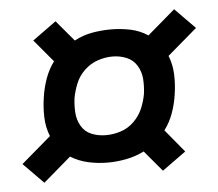

<svg xmlns="http://www.w3.org/2000/svg" viewBox="-42 -630 660 580"><g transform="rotate(-5 288.0 -340.0)"><path d="M70 -96 154 -168Q178 -153 207 -146.5Q236 -140 266 -140Q294 -140 322.5 -145.5Q351 -151 377 -164L430 -101L502 -153L445 -222Q462 -245 471.5 -271.5Q481 -298 485 -325Q490 -356 489 -387Q488 -418 477 -445L567 -522L506 -584L422 -512Q398 -528 369 -534Q340 -540 310 -540Q282 -540 253.5 -535Q225 -530 199 -516L146 -579L74 -527L131 -459Q114 -436 104.5 -409Q95 -382 91 -355Q86 -324 87 -293Q88 -262 99 -235L9 -158ZM268 -223Q245 -223 225 -231Q205 -239 194 -257.5Q183 -276 181.5 -298.5Q180 -321 183 -343Q187 -365 196 -387Q205 -409 223 -426Q241 -443 263.5 -450.5Q286 -458 308 -458Q331 -458 351 -449.5Q371 -441 382 -422.5Q393 -404 394.5 -382Q396 -360 393 -337Q389 -315 380 -293.5Q371 -272 353 -254.5Q335 -237 312.5 -230Q290 -223 268 -223Z"/></g></svg>

Font: Iosevka Sparkle Medium Oblique
Style: Regular
Weight: 500
Italic angle: -9°
Designer: Belleve Invis
Foundry: Belleve Invis
Version: Version 4.5.0; ttfautohint (v1.8.3)